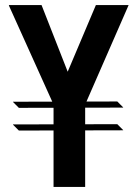

<svg xmlns="http://www.w3.org/2000/svg" viewBox="-20 -733 534 753"><path d="M54 -310 31 -333V-334L440 -335L463 -312V-311ZM54 -221 31 -244V-245L440 -246L463 -223V-222ZM190 -323 15 -711V-713H143L265 -402L191 -323ZM190 0V-323H314V0ZM191 -323 356 -713H484V-712L314 -323Z"/></svg>

Font: Foldit Medium
Style: Regular
Weight: 500
Version: Version 1.003